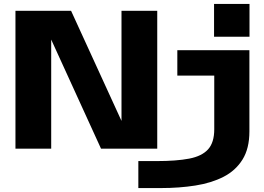

<svg xmlns="http://www.w3.org/2000/svg" viewBox="-20 -755 1340 975"><path d="M1067 -735H1247V-568.5H1067ZM58.5 0V-700H341L597 -141V-700H778.5V0H493L240 -554V0ZM682.5 200V63H775.5Q876 63 940.8 50.5Q1005.5 38 1036.8 3.2Q1068 -31.5 1068 -98.5V-371H880.5V-500H1246.5V-87.5Q1246.5 -1 1211.5 55.2Q1176.5 111.5 1114.8 143Q1053 174.5 971.8 187.2Q890.5 200 797.5 200Z"/></svg>

Font: Trispace Expanded
Style: Bold
Weight: 700
Width: 7
Designer: Tyler Finck
Foundry: Etcetera Type Company
Version: Version 1.210; ttfautohint (v1.8.3)